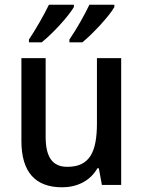

<svg xmlns="http://www.w3.org/2000/svg" viewBox="-20 -786 609 816"><path d="M466 -756V-766H360C342 -727 304 -660 275 -618V-606H330C374 -642 445 -718 466 -756ZM294 -756V-766H188C169 -726 132 -661 103 -618V-606H157C205 -644 272 -718 294 -756ZM495 -539H392V-263C392 -141 362 -77 266 -77C203 -77 174 -118 174 -205V-539H71V-187C71 -56 129 10 244 10C306 10 363 -16 394 -71H400L413 0H495Z"/></svg>

Font: Noto Sans Thai Looped SemiCondensed Medium
Style: Regular
Weight: 500
Width: 4
Designer: Sasikarn Vongin, Ben Mitchell
Foundry: The Fontpad Ltd
Version: Version 1.001